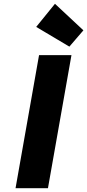

<svg xmlns="http://www.w3.org/2000/svg" viewBox="-20 -993 460 1013"><path d="M357 -702 233 0H62L186 -702ZM171 -851 270 -973 420 -833 346 -747Z"/></svg>

Font: Fz Poppins
Style: Bold Italic
Weight: 700
Italic angle: -10°
Designer: Ninad Kale (Devanagari), Jonny Pinhorn (Latin)
Foundry: Indian Type Foundry
Version: Vit hóa bi Vntype.Com & FontZin.Com